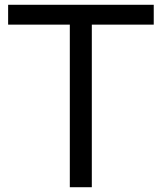

<svg xmlns="http://www.w3.org/2000/svg" viewBox="-20 -783 677 803"><path d="M364 0H272V-680H14V-763H623V-680H364Z"/></svg>

Font: Open Sauce Sans
Style: Regular
Weight: 400
Designer: Alfredo Marco Pradil
Foundry: Creative Sauce Fz LLC
Version: Version 1.477